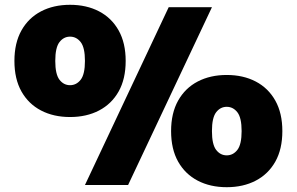

<svg xmlns="http://www.w3.org/2000/svg" viewBox="-20 -770 1235 799"><path d="M271.5 -283Q203 -283 150.8 -310.2Q98.5 -337.5 69.2 -389.5Q40 -441.5 40 -516.5Q40 -591 69.2 -643.2Q98.5 -695.5 150.8 -722.8Q203 -750 271.5 -750Q340 -750 392.2 -722.8Q444.5 -695.5 473.8 -643.2Q503 -591 503 -516.5Q503 -441.5 473.8 -389.5Q444.5 -337.5 392.2 -310.2Q340 -283 271.5 -283ZM333.5 0 682 -740H862L513 0ZM271.5 -415.5Q298 -415.5 315.8 -438.2Q333.5 -461 333.5 -516.5Q333.5 -572 315.8 -594.8Q298 -617.5 271.5 -617.5Q245 -617.5 227.5 -594.8Q210 -572 210 -516.5Q210 -461 227.5 -438.2Q245 -415.5 271.5 -415.5ZM923.5 9Q855 9 802.8 -18.2Q750.5 -45.5 721.2 -97.5Q692 -149.5 692 -224.5Q692 -299 721.2 -351.2Q750.5 -403.5 802.8 -430.8Q855 -458 923.5 -458Q992 -458 1044.2 -430.8Q1096.5 -403.5 1125.8 -351.2Q1155 -299 1155 -224.5Q1155 -149.5 1125.8 -97.5Q1096.5 -45.5 1044.2 -18.2Q992 9 923.5 9ZM923.5 -123.5Q950 -123.5 967.8 -146.2Q985.5 -169 985.5 -224.5Q985.5 -280 967.8 -302.8Q950 -325.5 923.5 -325.5Q897 -325.5 879.5 -302.8Q862 -280 862 -224.5Q862 -169 879.5 -146.2Q897 -123.5 923.5 -123.5Z"/></svg>

Font: Encode Sans Semi Expanded Black
Style: Regular
Weight: 900
Width: 6
Designer: Multiple Designers
Foundry: Impallari Type
Version: Version 3.000; ttfautohint (v1.8.3) -l 8 -r 50 -G 200 -x 14 